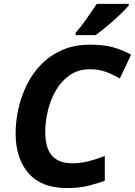

<svg xmlns="http://www.w3.org/2000/svg" viewBox="-20 -954 692 984"><path d="M321.8 9.8Q192.4 9.8 126.2 -66.2Q60.1 -142.1 60.1 -270Q60.1 -333 74.5 -397.5Q88.9 -461.9 118.2 -520.8Q147.5 -579.6 192.9 -625.5Q238.3 -671.4 300.3 -698.2Q362.3 -725.1 441.9 -725.1Q509.8 -725.1 557.1 -712.4Q604.5 -699.7 651.9 -673.8L594.2 -551.8Q559.6 -571.8 523.2 -585.4Q486.8 -599.1 441.9 -599.1Q381.3 -599.1 337.9 -569.1Q294.4 -539.1 266.6 -491Q238.8 -442.9 225.3 -386.7Q211.9 -330.6 211.9 -277.8Q211.9 -196.8 245.6 -157Q279.3 -117.2 352.1 -117.2Q392.6 -117.2 434.1 -127.7Q475.6 -138.2 517.1 -154.8V-27.8Q487.3 -16.1 437.3 -3.2Q387.2 9.8 321.8 9.8ZM367.7 -773.9V-786.1Q392.6 -813.5 422.6 -856.2Q452.6 -898.9 476.1 -934.1H639.6V-925.8Q628.9 -912.6 608.4 -892.3Q587.9 -872.1 563 -849.9Q538.1 -827.6 513.4 -807.6Q488.8 -787.6 469.7 -773.9Z"/></svg>

Font: Open Sans
Style: Bold Italic
Weight: 700
Italic angle: -12°
Designer: Monotype Design Team
Foundry: Monotype Imaging Inc.
Version: Version 3.003; ttfautohint (v1.8.4)